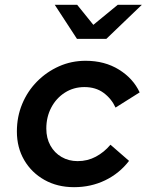

<svg xmlns="http://www.w3.org/2000/svg" viewBox="-20 -765 640 796"><path d="M287 11Q218 11 164.5 -19Q111 -49 80.5 -101Q50 -153 50 -220Q50 -281 72 -334Q94 -387 133.5 -427Q173 -467 224.5 -490Q276 -513 335 -513Q414 -513 473 -476.5Q532 -440 559 -382L459 -319Q442 -356 409.5 -380Q377 -404 330 -404Q285 -404 249 -381Q213 -358 192.5 -319Q172 -280 172 -232Q172 -192 189 -161.5Q206 -131 235.5 -114Q265 -97 302 -97Q343 -97 377.5 -115.5Q412 -134 438 -165L515 -98Q475 -46 416 -17.5Q357 11 287 11ZM299 -604 207 -745H300L367 -662L468 -745H568L421 -604Z"/></svg>

Font: Red Hat Mono SemiBold
Style: Italic
Weight: 600
Italic angle: -12°
Monospace: yes
Designer: Pentagram, MCKL
Foundry: MCKL
Version: Version 1.030